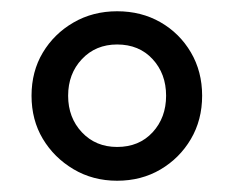

<svg xmlns="http://www.w3.org/2000/svg" viewBox="-20 -734 416 341"><path d="M188 -413Q145 -413 110.5 -433.5Q76 -454 56 -487.5Q36 -521 36 -564Q36 -607 56 -640.5Q76 -674 110.5 -694Q145 -714 188 -714Q231 -714 265 -694.5Q299 -675 319 -641Q339 -607 339 -564Q339 -521 319 -487Q299 -453 265 -433Q231 -413 188 -413ZM188 -473Q227 -473 251 -499Q275 -525 275 -564Q275 -603 251 -629Q227 -655 188 -655Q150 -655 125.5 -629Q101 -603 101 -564Q101 -525 125.5 -499Q150 -473 188 -473Z"/></svg>

Font: Nunito Sans 12pt ExtraLight 10pt Medium
Style: Regular
Weight: 500
Version: Version 3.101;gftools[0.9.27]